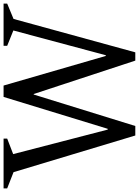

<svg xmlns="http://www.w3.org/2000/svg" viewBox="102 -887 770 1064"><g transform="rotate(-90 487.0 -355.0)"><path d="M251 -720.2V-700.2L165 -667L300.8 -143.1H305.2L481.9 -720.2H544.9L709 -153.8H712.9L850.1 -666L765.1 -700.2V-720.2H999V-700.2L914.1 -665L729 9.8H683.1L498 -553.2H495.1L320.8 9.8H268.1L64.9 -665L-24.9 -700.2V-720.2Z"/></g></svg>

Font: Amethysta
Style: Regular
Weight: 400
Designer: Konstantin Vinogradov, Alexei Vanyashin
Foundry: Cyreal (www.cyreal.org)
Version: Version 1.002